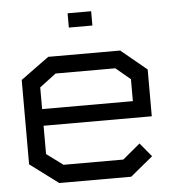

<svg xmlns="http://www.w3.org/2000/svg" viewBox="-48 -679 652 723"><g transform="rotate(-5 278.0 -317.0)"><path d="M107 -220V-113L169 -67H395L461 -122L504 -70L419 0H147L40 -80V-399L147 -477H419L516 -397V-220ZM450 -366 395 -412H169L107 -365V-283H450ZM234 -634H323V-580H234Z"/></g></svg>

Font: Turret Road Medium
Style: Regular
Weight: 500
Designer: Noponies
Foundry: Noponies
Version: Version 1.001; ttfautohint (v1.8)